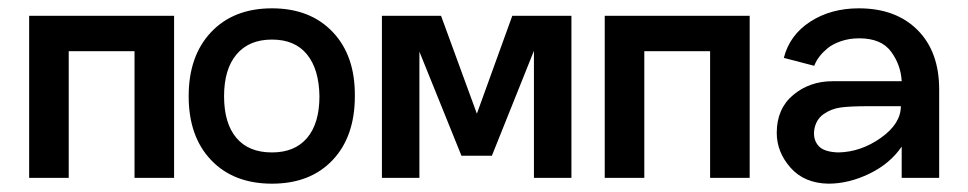

<svg xmlns="http://www.w3.org/2000/svg" viewBox="-20 -427 2325 461"><path d="M398 -389V0H303V-304H145V0H50V-389Z M832 -196Q832 -99 778.5 -42.5Q725 14 633 14Q541 14 487 -42.5Q433 -99 433 -196Q433 -293 487 -350Q541 -407 633 -407Q725 -407 779 -350Q833 -293 832 -196ZM633 -61Q688 -61 717.5 -96Q747 -131 747 -196Q746 -261 717 -296.5Q688 -332 633 -332Q578 -332 548 -296.5Q518 -261 518 -196Q518 -131 547.5 -96Q577 -61 633 -61Z M1210 -389H1352V0H1262V-305L1161 -53H1088L987 -303V0H897V-389H1039L1125 -154Z M1780 -389V0H1685V-304H1527V0H1432V-389Z M2042 -407Q2131 -407 2183 -355Q2235 -303 2235 -212V0H2145V-75Q2117 -34 2067.5 -10Q2018 14 1969 14Q1911 13 1878 -24.5Q1845 -62 1845 -108Q1845 -166 1884.5 -199Q1924 -232 1979 -232H2145Q2143 -271 2119.5 -303Q2096 -335 2043 -335Q2019 -335 1999 -328Q1979 -321 1967.5 -311.5Q1956 -302 1948.5 -292.5Q1941 -283 1938 -276L1935 -269L1862 -288Q1876 -343 1925.5 -375Q1975 -407 2042 -407ZM1993 -61Q2047 -62 2095 -96Q2143 -130 2143 -172H2063Q2022 -172 1999 -169Q1976 -166 1957.5 -153Q1939 -140 1935 -115Q1932 -92 1945 -77Q1958 -62 1993 -61Z"/></svg>

Font: MB Grotesk
Style: Regular
Weight: 400
Designer: Nawras Khrais
Foundry: Nawras Khrais
Version: Version 1.000;PS 001.000;hotconv 1.0.88;makeotf.lib2.5.64775